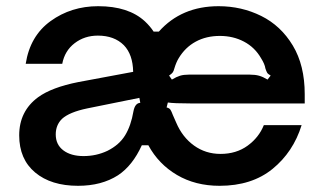

<svg xmlns="http://www.w3.org/2000/svg" viewBox="-20 -589 1045 620"><path d="M42 -152Q42 -230 103 -275Q147 -307 233 -324L410 -357Q409 -413 380 -443Q349 -474 296 -474Q253 -474 221 -449.5Q189 -425 181 -383H63Q77 -473 143.5 -521Q210 -569 297 -569Q395 -569 448 -520Q465 -504 476 -487H493Q566 -569 686 -569Q760 -569 823.5 -537.5Q887 -506 925.5 -442Q964 -378 964 -285V-255H594Q542 -255 522 -258L518 -242Q527 -240 530.5 -234.5Q534 -229 538 -218Q547 -197 549 -193Q569 -146 606.5 -119Q644 -92 692 -92Q743 -92 779.5 -118.5Q816 -145 832 -185H954Q927 -98 860 -43.5Q793 11 689 11Q611 11 551.5 -24Q492 -59 459 -120H438Q408 -54 361 -23Q308 11 232 11Q145 11 93.5 -32Q42 -75 42 -152ZM535 -332Q550 -341 561.5 -344.5Q573 -348 589 -348H787Q804 -348 816.5 -344.5Q829 -341 844 -332L854 -345Q845 -350 842.5 -354.5Q840 -359 837 -368Q835 -382 823 -401Q803 -436 768 -454.5Q733 -473 690 -473Q646 -473 612 -454.5Q578 -436 557 -401Q549 -388 543 -368Q541 -360 538 -355.5Q535 -351 526 -345ZM327 -102Q365 -121 384 -152Q403 -183 411 -230Q416 -256 433 -257L430 -273L262 -239Q204 -227 180 -205Q160 -185 160 -155Q160 -122 184.5 -103.5Q209 -85 250 -85Q291 -85 327 -102Z"/></svg>

Font: Open Sauce Sans SemiBold
Style: Regular
Weight: 600
Designer: Alfredo Marco Pradil
Foundry: Creative Sauce Fz LLC
Version: Version 1.477